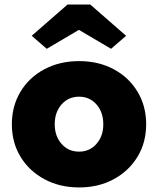

<svg xmlns="http://www.w3.org/2000/svg" viewBox="-20 -812 693 842"><path d="M327 10Q242 10 175 -26Q108 -62 70 -124.5Q32 -187 32 -267Q32 -347 70 -410Q108 -473 175 -508.5Q242 -544 327 -544Q412 -544 478.5 -508.5Q545 -473 583 -410Q621 -347 621 -267Q621 -187 583 -124.5Q545 -62 478.5 -26Q412 10 327 10ZM327 -147Q373 -147 403 -181Q433 -215 433 -267Q433 -320 403 -354Q373 -388 327 -388Q280 -388 250 -354Q220 -320 220 -267Q220 -215 250 -181Q280 -147 327 -147ZM185 -598 119 -655 276 -792H376L533 -655L467 -598L326 -681Z"/></svg>

Font: Lexend Deca ExtraBold
Style: Regular
Weight: 800
Designer: Bonnie Shaver-Troup, Thomas Jockin
Foundry: Lexend
Version: Version 1.008; ttfautohint (v1.8.4.7-5d5b)